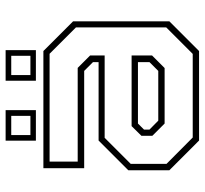

<svg xmlns="http://www.w3.org/2000/svg" viewBox="-42 -668 711 666"><g transform="rotate(-90 313.0 -335.5)"><path d="M158 0 55 -103V-245.5L158 -348.5H430V-368L399.5 -398.5H62V-540H468.5L571.5 -437V-103L468.5 0ZM217 -119.5 174.5 -162V-200L208 -234H453V-163L409.5 -119.5ZM168.5 -22H458.5L550.5 -114V-427L459 -518.5H85V-421H410L453 -378V-327.5H167.5L77 -237V-113ZM227 -141.5H399.5L430 -172V-212H217L196 -191V-172ZM365.5 -566V-671H471.5V-566ZM157.5 -566V-671H263.5V-566ZM177 -585H243.5V-651.5H177ZM385 -585H452V-651.5H385Z"/></g></svg>

Font: Tourney Thin ExtraLight
Style: Regular
Weight: 250
Version: Version 1.015